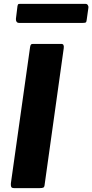

<svg xmlns="http://www.w3.org/2000/svg" viewBox="-20 -968 475 988"><path d="M296 -742Q311 -742 308 -720L210 -20Q209 -6 203.5 -3Q198 0 184 0H53Q40 0 37.5 -7Q35 -14 36 -25L135 -727Q137 -737 140 -739.5Q143 -742 150 -742ZM435 -929 426 -865Q425 -854 420.5 -852Q416 -850 403 -850H79Q69 -850 65 -856.5Q61 -863 62 -872L70 -937Q72 -945 74 -946.5Q76 -948 82 -948H421Q428 -948 432 -941.5Q436 -935 435 -929Z"/></svg>

Font: Libre Franklin
Style: Bold Italic
Weight: 700
Italic angle: -8°
Designer: Pablo Impallari, Rodrigo Fuenzalida, Nhung Nguyen
Foundry: Impallari Type
Version: Version 3.000